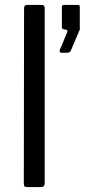

<svg xmlns="http://www.w3.org/2000/svg" viewBox="-20 -762 362 782"><path d="M162 -17Q162 -7 158 -3.5Q154 0 144 0H92Q83 0 80 -3Q77 -6 77 -14L78 -728Q78 -742 90 -742H150Q162 -742 162 -729ZM230 -547Q226 -547 224 -550.5Q222 -554 223 -557L253 -629Q255 -635 254.5 -637.5Q254 -640 249 -641L242 -642Q236 -643 234 -645Q232 -647 232 -653V-733Q232 -742 240 -742H298Q305 -742 305 -734V-642Q305 -639 303 -637L269 -557Q267 -552 263 -549.5Q259 -547 251 -547Z"/></svg>

Font: Libre Franklin
Style: Regular
Weight: 400
Designer: Pablo Impallari, Rodrigo Fuenzalida
Foundry: Impallari Type
Version: Version 1.001; ttfautohint (v1.4.1)